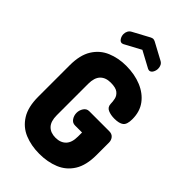

<svg xmlns="http://www.w3.org/2000/svg" viewBox="-285 -1048 1143 1143"><g transform="rotate(45 286.5 -476.0)"><path d="M291 6Q222 6 166.5 -17Q111 -40 78.5 -92Q46 -144 46 -230V-495Q46 -581 78.5 -633Q111 -685 166 -708Q221 -731 286 -731Q358 -731 414.5 -707.5Q471 -684 504 -640Q537 -596 537 -532Q537 -487 518 -472.5Q499 -458 459 -458Q428 -458 405 -468Q382 -478 381 -505Q381 -523 376.5 -544Q372 -565 353.5 -580Q335 -595 292 -595Q249 -595 225.5 -570.5Q202 -546 202 -495V-230Q202 -179 225.5 -154.5Q249 -130 291 -130Q333 -130 357 -154.5Q381 -179 381 -230V-264H322Q300 -264 287.5 -282.5Q275 -301 275 -324Q275 -346 287.5 -365Q300 -384 322 -384H490Q513 -384 525 -369.5Q537 -355 537 -335V-230Q537 -144 504.5 -92Q472 -40 416 -17Q360 6 291 6ZM172 -807Q159 -807 150 -821.5Q141 -836 141 -853Q141 -866 147 -878Q153 -890 166 -897L270 -953Q280 -958 287 -958Q294 -958 304 -953L408 -897Q422 -890 427.5 -878Q433 -866 433 -853Q433 -836 424.5 -821.5Q416 -807 402 -807Q400 -807 397 -808Q394 -809 391 -810L287 -866L183 -810Q180 -809 177 -808Q174 -807 172 -807Z"/></g></svg>

Font: Dosis ExtraLight ExtraBold
Style: Regular
Weight: 800
Version: Version 3.001; ttfautohint (v1.8.2)